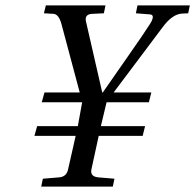

<svg xmlns="http://www.w3.org/2000/svg" viewBox="-20 -688 720 708"><path d="M107 -187 117 -223H267L283 -311H134L144 -347H274L207 -598Q197 -636 177 -637L142 -639L149 -668H369L363 -639L321 -637Q291 -636 297 -609L357 -347H359Q385 -385 448.5 -475.5Q512 -566 534 -601Q554 -634 532 -635L481 -639L487 -668H680L674 -639L653 -638Q616 -637 580 -588L399 -347H538L529 -311H373L352 -223H515L506 -187H344L317 -63Q312 -37 342 -34L402 -29L396 0H132L138 -29L198 -34Q225 -36 231 -63L259 -187Z"/></svg>

Font: Heuristica
Style: Italic
Weight: 400
Italic angle: -13°
Version: Version 1.0.2